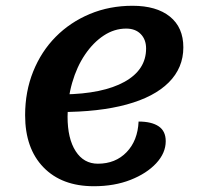

<svg xmlns="http://www.w3.org/2000/svg" viewBox="-20 -620 693 665"><path d="M305 25Q194 25 130.5 -40.5Q67 -106 67 -221Q67 -303 95 -372.5Q123 -442 173 -492.5Q223 -543 291 -571.5Q359 -600 439 -600Q522 -600 568.5 -562.5Q615 -525 615 -456Q615 -385 564.5 -334.5Q514 -284 418.5 -258Q323 -232 188 -232L200 -293Q336 -295 411 -336.5Q486 -378 486 -452Q486 -483 467.5 -502Q449 -521 417 -521Q376 -521 339.5 -497Q303 -473 274.5 -431Q246 -389 230 -333.5Q214 -278 214 -216Q214 -140 242 -96.5Q270 -53 319 -53Q380 -53 418.5 -93Q457 -133 460 -199Q505 -199 529.5 -182.5Q554 -166 554 -131Q554 -90 521 -54.5Q488 -19 432 3Q376 25 305 25Z"/></svg>

Font: Lemonada Medium
Style: Regular
Weight: 500
Designer: Mohamed Gaber (Arabic), Eduardo Tunni (Latin)
Foundry: Kief Type Foundry
Version: Version 4.004; ttfautohint (v1.8.2)